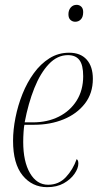

<svg xmlns="http://www.w3.org/2000/svg" viewBox="-20 -764 415 794"><path d="M175 10Q113 10 73.5 -38.5Q34 -87 34 -182Q34 -227 44 -277.5Q54 -328 73 -375.5Q92 -423 120 -461.5Q148 -500 184.5 -523Q221 -546 266 -546Q313 -546 338.5 -517.5Q364 -489 364 -438Q364 -378 331 -335.5Q298 -293 243 -270.5Q188 -248 121 -248H81Q79 -241 77.5 -219Q76 -197 76 -177Q76 -96 104 -48Q132 0 179 0Q223 0 252.5 -31.5Q282 -63 297 -106Q300 -104 302 -100Q304 -96 304 -88Q304 -68 288 -45Q272 -22 243.5 -6Q215 10 175 10ZM116 -258Q176 -258 223 -281.5Q270 -305 297 -348Q324 -391 324 -449Q324 -495 308.5 -515.5Q293 -536 261 -536Q217 -536 182 -499Q147 -462 122 -399.5Q97 -337 82 -258ZM291 -674Q280 -674 271.5 -681.5Q263 -689 263 -705Q263 -722 272.5 -733Q282 -744 297 -744Q308 -744 316 -736.5Q324 -729 324 -714Q324 -694 314.5 -684Q305 -674 291 -674Z"/></svg>

Font: Noto Serif Display Condensed ExtraLight
Style: Italic
Weight: 200
Width: 3
Italic angle: -12°
Designer: Monotype Design Team
Foundry: Monotype Imaging Inc.
Version: Version 2.009